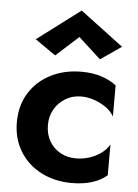

<svg xmlns="http://www.w3.org/2000/svg" viewBox="-53 -774 594 825"><g transform="rotate(5 244.0 -361.0)"><path d="M169 -530 80 -592 266 -732 452 -592 362 -530 266 -618ZM164 -230Q164 -190 181.5 -160Q199 -130 229 -113.5Q259 -97 296 -97Q326 -97 354 -106Q382 -115 404.5 -131.5Q427 -148 439 -170V-37Q415 -15 376.5 -2.5Q338 10 288 10Q214 10 155.5 -20Q97 -50 63.5 -104.5Q30 -159 30 -230Q30 -302 63.5 -356Q97 -410 155.5 -440Q214 -470 288 -470Q338 -470 376.5 -457Q415 -444 439 -424V-290Q427 -312 403.5 -328.5Q380 -345 352 -354.5Q324 -364 296 -364Q259 -364 229 -346Q199 -328 181.5 -298Q164 -268 164 -230Z"/></g></svg>

Font: Venryn Sans SemiBold
Style: Regular
Weight: 600
Designer: Owen Earl, indestructible type* (font) & Cristiano Sobral (main changes)
Version: Version 3.60;October 28, 2020;FontCreator 13.0.0.2681 64-bit